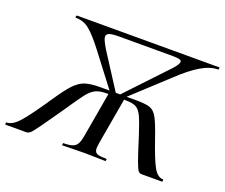

<svg xmlns="http://www.w3.org/2000/svg" viewBox="-136 -785 1107 945"><g transform="rotate(20 417.0 -312.5)"><path d="M-31 -4Q-31 -7 -30 -9.5Q-29 -12 -27 -12Q3 -12 38 -51.5Q73 -91 141 -192Q185 -258 212 -286Q239 -314 267.5 -323.5Q296 -333 347 -333H532Q584 -333 607 -325Q630 -317 646 -288Q662 -259 687 -185Q720 -89 741 -51Q762 -13 791 -12Q794 -12 793.5 -6Q793 0 790 0H683Q673 0 666 -8.5Q659 -17 646 -52.5Q633 -88 607 -172Q585 -240 572 -267.5Q559 -295 541 -305Q523 -315 486 -315H385Q349 -315 327.5 -304Q306 -293 285 -266Q264 -239 215 -166Q168 -98 139 -57.5Q110 -17 100 -8.5Q90 0 79 0H-29Q-31 0 -31 -4ZM270 -12Q301 -12 317.5 -18Q334 -24 342 -38.5Q350 -53 355 -83L397 -324H479L436 -78Q432 -52 432 -45Q432 -25 445 -18.5Q458 -12 495 -12Q497 -12 496.5 -6Q496 0 494 0Q464 0 447 -1L382 -2L317 -1Q300 0 269 0Q267 0 267.5 -6Q268 -12 270 -12ZM116 -613Q114 -613 114 -617Q114 -620 115.5 -622.5Q117 -625 118 -625H863Q865 -625 865 -621Q865 -618 864 -615.5Q863 -613 861 -613Q820 -613 772 -584.5Q724 -556 663 -498L467 -317L444 -326L624 -517Q651 -544 663 -560Q675 -576 675 -585Q675 -593 664 -596Q653 -599 629 -599H349Q314 -599 298.5 -594Q283 -589 283 -575Q283 -559 311 -514L432 -326L407 -317L265 -503Q219 -563 188 -588Q157 -613 116 -613Z"/></g></svg>

Font: Cormorant Infant SemiBold
Style: Italic
Weight: 600
Italic angle: -10°
Designer: Christian Thalmann (Catharsis Fonts)
Foundry: Catharsis Fonts
Version: Version 4.000